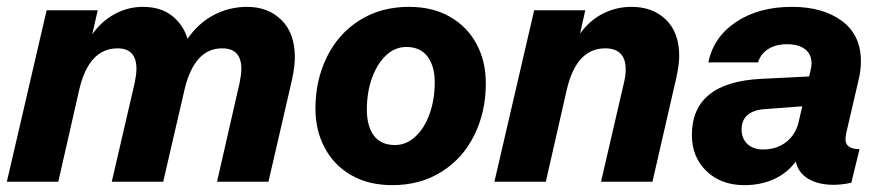

<svg xmlns="http://www.w3.org/2000/svg" viewBox="-23 -530 2573 560"><path d="M837 -363Q837 -336 829 -299L760 0H610L676 -289Q681 -314 681 -329Q681 -389 625 -389Q584 -389 557 -359Q530 -329 516 -272L453 0H303L370 -289Q375 -314 375 -329Q375 -389 320 -389Q236 -389 208 -268L147 0H-3L113 -500H262L246 -430Q273 -468 311.5 -489Q350 -510 394 -510Q445 -510 478 -484.5Q511 -459 524 -417Q556 -463 601 -486.5Q646 -510 698 -510Q759 -510 798 -471.5Q837 -433 837 -363Z M897 -213Q897 -296 930.5 -364Q964 -432 1026 -471Q1088 -510 1170 -510Q1239 -510 1289.5 -481Q1340 -452 1367 -401.5Q1394 -351 1394 -287Q1394 -204 1360.5 -136Q1327 -68 1265 -29Q1203 10 1121 10Q1052 10 1001.5 -19Q951 -48 924 -99Q897 -150 897 -213ZM1245 -290Q1245 -337 1224 -365Q1203 -393 1162 -393Q1129 -393 1103 -368.5Q1077 -344 1062 -302.5Q1047 -261 1047 -210Q1047 -162 1067.5 -134.5Q1088 -107 1129 -107Q1162 -107 1188.5 -131.5Q1215 -156 1230 -198Q1245 -240 1245 -290Z M1958 -367Q1958 -342 1950 -305L1880 0H1730L1796 -285Q1802 -309 1802 -327Q1802 -389 1742 -389Q1658 -389 1630 -268L1569 0H1419L1535 -500H1684L1669 -432Q1696 -470 1735 -490Q1774 -510 1819 -510Q1881 -510 1919.5 -472.5Q1958 -435 1958 -367Z M2445 -141Q2443 -129 2443 -124Q2443 -95 2484 -95L2460 3Q2433 9 2408 9Q2364 9 2334.5 -8.5Q2305 -26 2298 -59Q2274 -26 2235.5 -8Q2197 10 2148 10Q2080 10 2037.5 -31Q1995 -72 1995 -136Q1995 -290 2197 -300L2337 -307L2341 -324Q2344 -336 2344 -345Q2344 -372 2325 -386.5Q2306 -401 2273 -401Q2239 -401 2217 -386.5Q2195 -372 2188 -348H2043Q2058 -422 2124 -466Q2190 -510 2287 -510Q2377 -510 2432.5 -469Q2488 -428 2488 -351Q2488 -324 2481 -296ZM2307 -177 2317 -220 2211 -212Q2140 -208 2140 -152Q2140 -126 2157 -110Q2174 -94 2203 -94Q2243 -94 2271 -116.5Q2299 -139 2307 -177Z"/></svg>

Font: CBA Beacon Sans Extra Bold
Style: Italic
Weight: 800
Italic angle: -13°
Designer: Wei Huang
Foundry: Wei Huang
Version: Version 1.002